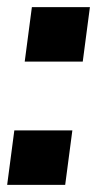

<svg xmlns="http://www.w3.org/2000/svg" viewBox="-24 -516 271 536"><path d="M-4 0 16 -152H178L158 0ZM45 -344 65 -496H227L207 -344Z"/></svg>

Font: Host Grotesk
Style: Bold Italic
Weight: 700
Italic angle: -8°
Designer: Doğukan Karapınar
Foundry: Element Type
Version: Version 1.003; ttfautohint (v1.8.4.7-5d5b)